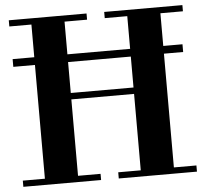

<svg xmlns="http://www.w3.org/2000/svg" viewBox="-53 -810 924 866"><g transform="rotate(-5 409.0 -377.0)"><path d="M20 -543V-578H789V-543ZM18 0V-28H118V-726H18V-754H370V-726H268V-403H552V-726H450V-754H804V-726H702V-28H804V0H450V-28H552V-374H268V-28H370V0Z"/></g></svg>

Font: Libre Bodoni SemiBold
Style: Regular
Weight: 600
Designer: Pablo Impallari, Rodrigo Fuenzalida
Foundry: Impallari Type
Version: Version 2.005;gftools[0.9.23]